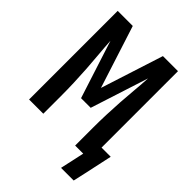

<svg xmlns="http://www.w3.org/2000/svg" viewBox="-250 -855 1126 1126"><g transform="rotate(45 313.0 -292.0)"><path d="M466 151 499 0H432V-147Q432 -201 434 -255.5Q436 -310 439.5 -364.5Q443 -419 448 -473Q453 -527 456 -581L340 -221H260L144 -581Q147 -527 152 -473Q157 -419 160.5 -364.5Q164 -310 166 -255.5Q168 -201 168 -147V0H50V-735H175L300 -346L425 -735H550V-101H626L588 75L571 151Z"/></g></svg>

Font: Iosevka Curly Extended
Style: Bold
Weight: 700
Width: 7
Monospace: yes
Designer: Belleve Invis
Foundry: Belleve Invis
Version: Version 11.1.0; ttfautohint (v1.8.3)